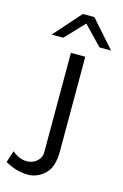

<svg xmlns="http://www.w3.org/2000/svg" viewBox="-190 -707 622 969"><g transform="rotate(15 121.0 -222.5)"><path d="M-61 170.9 -41 109.9Q-3.9 140.6 34.2 141.1Q63 141.1 83 126Q103 110.8 107.9 89.8Q109.9 82 109.9 64.9V-444.8H185.1V49.8Q185.1 132.8 146 168.9Q106.9 205.1 59.1 205.1Q-2 205.1 -61 170.9ZM-7.8 -508.8 117.2 -649.9H177.7L302.7 -508.8H242.2L147 -607.9L52.7 -508.8Z"/></g></svg>

Font: CMU Sans Serif
Style: Medium
Weight: 500
Version: Version 0.7.0